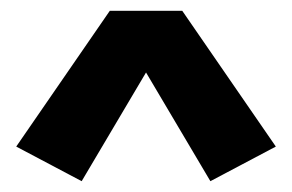

<svg xmlns="http://www.w3.org/2000/svg" viewBox="-20 -770 540 355"><path d="M131 -435 10 -499 183 -750H317L490 -499L369 -435L250 -636Z"/></svg>

Font: Iosevka SS18 Heavy
Style: Regular
Weight: 900
Monospace: yes
Designer: Belleve Invis
Foundry: Belleve Invis
Version: Version 25.1.1; ttfautohint (v1.8.4)